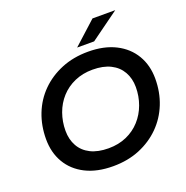

<svg xmlns="http://www.w3.org/2000/svg" viewBox="-155 -1036 1152 1189"><g transform="rotate(-20 421.0 -442.0)"><path d="M391 10Q285 10 210 -28Q135 -66 95.5 -133.5Q56 -201 56 -289Q56 -378 86 -454.5Q116 -531 173 -588Q230 -645 309 -677.5Q388 -710 485 -710Q590 -710 665 -672Q740 -634 780 -566.5Q820 -499 820 -411Q820 -322 789.5 -245.5Q759 -169 702 -112Q645 -55 566.5 -22.5Q488 10 391 10ZM402 -104Q468 -104 521 -127.5Q574 -151 611.5 -192.5Q649 -234 669 -288.5Q689 -343 689 -403Q689 -460 664 -504Q639 -548 591 -572Q543 -596 473 -596Q408 -596 354.5 -572.5Q301 -549 263.5 -507.5Q226 -466 206.5 -411.5Q187 -357 187 -297Q187 -240 211.5 -196Q236 -152 284 -128Q332 -104 402 -104ZM431 -757 582 -894H732L543 -757Z"/></g></svg>

Font: Montserrat Thin SemiBold
Style: Italic
Weight: 600
Italic angle: -11.3°
Version: Version 9.000